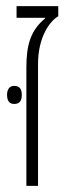

<svg xmlns="http://www.w3.org/2000/svg" viewBox="-20 -606 220 626"><path d="M66 0H104V-397C104 -485 142 -537 170 -553V-586H34V-548H127V-546C80 -507 66 -460 66 -386ZM3 -297C3 -280 9 -267 26 -267C46 -267 51 -280 51 -297C51 -313 46 -326 26 -326C10 -326 3 -313 3 -297Z"/></svg>

Font: Noto Sans Hebrew ExtraCondensed ExtraLight
Style: Regular
Weight: 200
Width: 2
Designer: Monotype Design Team
Foundry: Monotype Imaging Inc.
Version: Version 2.004